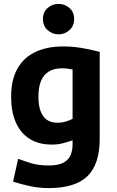

<svg xmlns="http://www.w3.org/2000/svg" viewBox="-20 -776 600 984"><path d="M228 188Q180 188 134 178Q88 168 47 155L73 38Q105 50 141.5 61Q178 72 231 72Q279 72 305.5 57.5Q332 43 342 18.5Q352 -6 352 -36V-57Q324 -47 299 -41Q274 -35 246 -35Q178 -35 131.5 -64.5Q85 -94 61 -149Q37 -204 37 -280Q37 -367 69.5 -424.5Q102 -482 162 -510Q222 -538 304 -538Q348 -538 393.5 -531Q439 -524 491 -510V-64Q491 65 428.5 126.5Q366 188 228 188ZM274 -147Q297 -147 317 -153Q337 -159 352 -167V-420Q336 -423 324 -424.5Q312 -426 298 -426Q258 -426 231 -410Q204 -394 190.5 -362Q177 -330 177 -280Q177 -237 187.5 -207.5Q198 -178 219.5 -162.5Q241 -147 274 -147ZM280 -600Q248 -600 224 -621.5Q200 -643 200 -678Q200 -714 224 -735Q248 -756 280 -756Q312 -756 336 -735Q360 -714 360 -679Q360 -643 336 -621.5Q312 -600 280 -600Z"/></svg>

Font: Ubuntu Sans Mono
Style: Regular
Weight: 400
Monospace: yes
Designer: Dalton Maag Ltd
Foundry: Dalton Maag Ltd
Version: Version 1.006